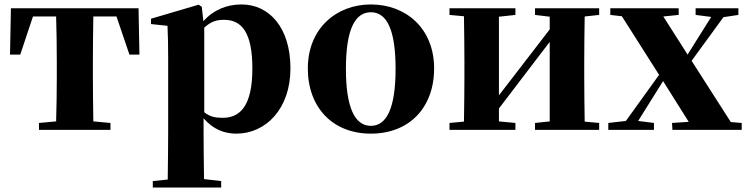

<svg xmlns="http://www.w3.org/2000/svg" viewBox="-20 -583 3361 862"><path d="M503 -509 561 -338H606L602 -546H29L25 -338H71L128 -509H232C234 -451 235 -364 235 -308V-238C235 -182 234 -96 232 -38L155 -31V0H476V-31L399 -38C398 -96 397 -182 397 -238V-308C397 -364 398 -451 399 -509Z M897 -459C930 -489 956 -494 986 -494C1065 -494 1113 -438 1113 -275C1113 -108 1058 -54 980 -54C947 -54 922 -59 897 -79ZM886 -552 872 -562 658 -499V-475L732 -467C734 -419 735 -385 735 -320V7C735 68 734 144 733 223L666 230V259H973V230L896 221C895 143 894 67 894 7V-52C936 -3 986 17 1041 17C1173 17 1284 -94 1284 -276C1284 -461 1187 -563 1065 -563C999 -563 940 -540 893 -488Z M1645 17C1815 17 1929 -97 1929 -276C1929 -455 1803 -563 1645 -563C1488 -563 1362 -453 1362 -276C1362 -100 1474 17 1645 17ZM1645 -18C1573 -18 1533 -100 1533 -274C1533 -449 1573 -528 1645 -528C1717 -528 1756 -449 1756 -274C1756 -100 1717 -18 1645 -18Z M2670 -516V-546H2382V-516L2448 -508V-451L2220 -155V-508L2294 -516V-546H1998V-516L2063 -510C2064 -451 2065 -364 2065 -308V-238C2065 -182 2064 -95 2063 -37L1998 -31V0H2294V-31L2220 -38V-96L2448 -395V-38L2382 -31V0H2670V-31L2605 -37C2604 -95 2603 -182 2603 -238V-308C2603 -364 2604 -451 2605 -509Z M3261 -35 3085 -310 3228 -506 3295 -516V-546H3103V-516L3173 -507L3067 -338L2958 -509L3027 -516V-546H2720V-516L2772 -510L2939 -247L2790 -40L2711 -31V0H2916V-31L2845 -40L2957 -219L3072 -36L2997 -31L2999 0H3310V-31Z"/></svg>

Font: Noto Serif TC Black
Style: Regular
Weight: 900
Version: Version 1.001;PS 1.001;hotconv 16.6.54;makeotf.lib2.5.65590